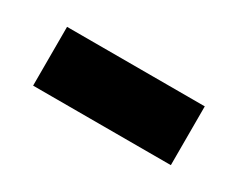

<svg xmlns="http://www.w3.org/2000/svg" viewBox="-33 -418 369 297"><g transform="rotate(30 151.0 -269.5)"><path d="M28 -217H274V-322H28Z"/></g></svg>

Font: Noto Sans Hebrew ExtraCondensed SemiBold
Style: Regular
Weight: 600
Width: 2
Designer: Ben Nathan
Foundry: Google LLC
Version: Version 3.001